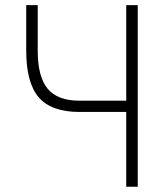

<svg xmlns="http://www.w3.org/2000/svg" viewBox="-20 -713 626 733"><path d="M283.2 -285.6Q176.3 -285.6 128.2 -341.1Q80.1 -396.5 80.1 -520V-693.4H124V-520Q124 -419.9 161.9 -374.3Q199.7 -328.6 283.2 -328.6H461.9V-693.4H505.9V0H461.9V-285.6Z"/></svg>

Font: Caskaydia Cove ExtraLight
Style: Regular
Weight: 200
Monospace: yes
Designer: Aaron Bell
Foundry: Saja Typeworks
Version: Version 4.300; ttfautohint (v1.8.3)